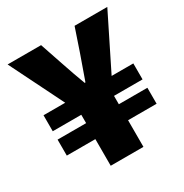

<svg xmlns="http://www.w3.org/2000/svg" viewBox="-150 -754 839 874"><g transform="rotate(-30 270.0 -317.0)"><path d="M184 0V-140H34V-224H184V-268H34V-352H148L8 -634H184L224 -516Q235 -483 246.5 -450.5Q258 -418 270 -386H274Q285 -418 297 -451Q309 -484 320 -516L360 -634H532L392 -352H506V-268H356V-224H506V-140H356V0Z"/></g></svg>

Font: Mada Black
Style: Regular
Weight: 900
Designer: Khaled Hosny
Version: Version 1.5